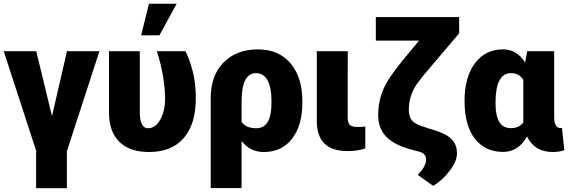

<svg xmlns="http://www.w3.org/2000/svg" viewBox="-20 -802 3036 1026"><path d="M257.8 -181.2 337.9 -528.3H511.2L339.4 0H337.4V203.6H172.9V0H171.9L0 -528.3H173.8Z M727.1 -528.3V-202.6Q727.1 -116.7 771.5 -116.7Q811 -116.7 836.7 -163.6Q862.3 -210.4 862.3 -276.4Q860.4 -396.5 818.4 -528.3H971.2Q993.7 -483.4 1010 -420.2Q1026.4 -356.9 1026.4 -276.4Q1026.4 -139.6 962.2 -64.7Q897.9 10.3 776.4 10.3Q673.8 10.3 618.7 -43.2Q563.5 -96.7 562.5 -197.3V-528.3ZM775.9 -782.2H924.3L832 -613.3H734.4Z M1358.9 -538.1Q1469.2 -538.1 1532.5 -463.6Q1595.7 -389.2 1595.7 -259.8V-252.9Q1595.7 -132.3 1540.8 -61Q1485.8 10.3 1390.1 10.3Q1316.4 10.3 1271 -48.3V203.1H1106V-278.3Q1106 -398.4 1174.8 -468.3Q1243.7 -538.1 1358.9 -538.1ZM1271 -150.4Q1294.9 -116.7 1349.6 -116.7Q1424.3 -116.7 1430.2 -231L1430.7 -263.2Q1430.7 -334 1409.7 -372.6Q1388.7 -411.1 1348.1 -411.1Q1271 -411.1 1271 -258.8Z M1838.4 -528.3 1837.9 -176.8Q1837.9 -147 1848.6 -135.3Q1859.4 -123.5 1891.1 -123.5Q1915.5 -123.5 1932.1 -126.5V-8.8Q1887.7 5.4 1839.4 5.4Q1753.9 5.4 1713.4 -35.2Q1672.9 -75.7 1672.9 -156.2V-528.3Z M2433.6 -710.9V-624L2243.2 -399.4L2209 -355Q2164.6 -291.5 2164.6 -214.8Q2164.6 -179.2 2181.2 -158.7Q2197.8 -138.2 2248.5 -123L2273.4 -114.7Q2337.9 -96.2 2366 -79.3Q2394 -62.5 2408.2 -38.8Q2422.4 -15.1 2421.9 18.6Q2421.9 59.1 2384.3 109.1Q2346.7 159.2 2294.9 191.4L2211.9 132.3Q2235.8 108.9 2246.8 87.2Q2257.8 65.4 2256.8 52.7Q2258.8 21 2223.1 9.3L2177.7 -2.9Q2088.4 -26.4 2044.7 -70.8Q2001 -115.2 2001 -186Q2001 -258.8 2027.3 -321.8Q2053.7 -384.8 2130.9 -478L2219.2 -585H1988.3V-710.9Z M2941.4 -528.3V-172.4Q2942.9 -117.7 2975.1 -117.7Q2980.5 -117.7 2982.9 -119.1L2995.6 0Q2970.7 10.3 2934.6 10.3Q2836.9 10.3 2796.4 -72.3Q2750 9.8 2668 9.8Q2572.8 9.8 2517.6 -60.8Q2462.4 -131.3 2462.4 -263.2Q2462.4 -388.7 2517.3 -463.4Q2572.3 -538.1 2668.9 -538.1Q2742.7 -538.1 2786.1 -467.8L2797.4 -528.3ZM2627.9 -252.9Q2627.9 -183.1 2648.2 -150.1Q2668.5 -117.2 2709.5 -117.2Q2754.4 -117.2 2776.4 -147.9V-375Q2754.4 -411.1 2710.4 -411.1Q2627.9 -411.1 2627.9 -252.9Z"/></svg>

Font: Sadagaat-English
Style: Regular
Weight: 900
Designer: Ahmed alsheikh
Foundry: Ahmed alsheikh Design
Version: Version 2.137;January 17, 2018;FontCreator 11.0.0.2408 64-bi